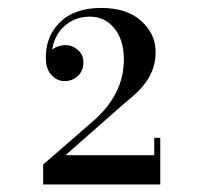

<svg xmlns="http://www.w3.org/2000/svg" viewBox="-20 -934 510 496"><path d="M91.5 -457.5V-509L221.5 -622Q259 -654.5 279.5 -694.2Q300 -734 300 -780.5Q300 -830.5 275.5 -860.8Q251 -891 212.5 -891Q184.5 -891 161.8 -877.8Q139 -864.5 125.8 -840Q112.5 -815.5 113.5 -781H99Q99 -795 114.8 -806.2Q130.5 -817.5 149.5 -817.5Q166.5 -817.5 181 -805.2Q195.5 -793 195.5 -773Q195.5 -751 181.2 -737.8Q167 -724.5 147 -724.5Q127.5 -724.5 113.2 -739.8Q99 -755 98.5 -781Q96.5 -838 134.2 -875.8Q172 -913.5 241.5 -913.5Q308 -913.5 345 -879.8Q382 -846 382 -800Q382 -776 375.2 -756.8Q368.5 -737.5 357 -721.8Q345.5 -706 331.2 -692.8Q317 -679.5 302 -667.5L149 -533H378.5V-578H394V-457.5Z"/></svg>

Font: Bodoni Moda 9pt SemiBold
Style: Regular
Weight: 600
Designer: Owen Earl
Foundry: indestructible type
Version: Version 2.005